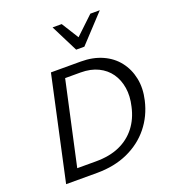

<svg xmlns="http://www.w3.org/2000/svg" viewBox="-159 -1027 1028 1146"><g transform="rotate(-20 354.5 -453.5)"><path d="M63 0 206 -658H396Q472 -658 531.5 -631.5Q591 -605 628.5 -557Q666 -509 679 -445.5Q692 -382 675 -309Q654 -217 598 -147.5Q542 -78 456 -39Q370 0 259 0ZM158 -67H277Q364 -67 427 -95Q490 -123 531 -175.5Q572 -228 588 -301Q603 -364 594.5 -417.5Q586 -471 558 -511Q530 -551 483 -574Q436 -597 372 -597H274ZM394 -734 416 -783 547 -907H607L446 -734ZM394 -734 307 -907H365L442 -784L446 -734Z"/></g></svg>

Font: Ysabeau Office Medium
Style: Italic
Weight: 500
Italic angle: -12°
Designer: Christian Thalmann (Catharsis Fonts)
Version: Version 2.001;gftools[0.9.30]; featfreeze: tnum,lnum,ss02